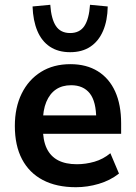

<svg xmlns="http://www.w3.org/2000/svg" viewBox="-20 -772 566 802"><path d="M297 10Q216 10 159 -20Q102 -50 72 -107Q42 -164 42 -246Q42 -323 70.5 -381Q99 -439 151 -471.5Q203 -504 274 -504Q341 -504 388.5 -474.5Q436 -445 461 -390Q486 -335 486 -256V-213H142V-290H397L382 -273Q382 -348 355 -382Q328 -416 277 -416Q240 -416 214 -398.5Q188 -381 173.5 -346.5Q159 -312 159 -260V-240Q159 -186 175 -152.5Q191 -119 222.5 -102.5Q254 -86 301 -86Q338 -86 374.5 -96.5Q411 -107 441 -132L477 -47Q440 -18 392.5 -4Q345 10 297 10ZM273 -554Q223 -554 188.5 -577Q154 -600 136 -643Q118 -686 116 -745L190 -752Q194 -693 213.5 -663.5Q233 -634 273 -634Q313 -634 332.5 -663.5Q352 -693 356 -752L430 -745Q429 -686 410.5 -643Q392 -600 357.5 -577Q323 -554 273 -554Z"/></svg>

Font: Nunito Sans 10pt SemiCondensed
Style: Bold
Weight: 700
Width: 4
Designer: Vernon Adams
Foundry: Vernon Adams
Version: Version 3.101;gftools[0.9.27]